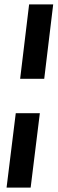

<svg xmlns="http://www.w3.org/2000/svg" viewBox="-20 -720 264 877"><path d="M182 -360H72L113 -700H223ZM120 137H10L52 -203H162Z"/></svg>

Font: Kulim Park
Style: Bold Italic
Weight: 700
Italic angle: -8°
Designer: Noponies / Dale Sattler
Foundry: Noponies
Version: Version 1.000; ttfautohint (v1.8.3)